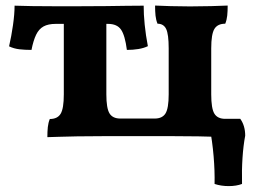

<svg xmlns="http://www.w3.org/2000/svg" viewBox="-20 -480 904 677"><path d="M147 3.6Q147 -16.6 148.6 -31.9Q150.2 -47.2 155.6 -60.4Q182.6 -60.4 193.8 -78.8Q205 -97.2 205 -147.4V-415.4H355V-147.4Q355 -98.2 366.2 -80.1Q377.4 -62 404.4 -62H525.4Q552.4 -62 563.6 -80.1Q574.8 -98.2 574.8 -147.4V-309.4Q574.8 -359.6 565.8 -378Q556.8 -396.4 535.4 -396.4Q530 -409.6 528.4 -424.9Q526.8 -440.2 526.8 -460.4Q547 -459.4 580.8 -458.4Q614.6 -457.4 649.8 -457.4Q688 -457.4 724.4 -458.4Q760.8 -459.4 782.8 -460.4Q782.8 -440.2 781.2 -424.9Q779.6 -409.6 774.2 -396.4Q747.2 -396.4 736 -378Q724.8 -359.6 724.8 -309.4V-147.4Q724.8 -97.2 736 -79.1Q747.2 -61 774.2 -61L782.8 3.6Q767.8 3.2 743.6 2.4Q719.4 1.6 679.5 0.8Q639.6 0 579.8 0H356Q293.2 0 252.1 0.8Q211 1.6 186.5 2.4Q162 3.2 147 3.6ZM91 -304Q68.2 -304 48.7 -306.2Q29.2 -308.4 12 -316.6Q20.2 -352 25.8 -391.4Q31.4 -430.8 31.4 -460Q62.2 -459 93.5 -458.5Q124.8 -458 165.4 -458Q206 -458 264.2 -458Q315.2 -458 354.3 -458.5Q393.4 -459 425.1 -459.5Q456.8 -460 486.6 -460Q486.4 -430.4 490.2 -392.9Q494 -355.4 501.4 -317.2Q486.8 -310.2 467.8 -307.1Q448.8 -304 427.4 -304Q420.8 -355.2 406.8 -375.5Q392.8 -395.8 360.8 -395.8H176.6Q149.8 -395.8 133.4 -386.7Q117 -377.6 107.3 -357.4Q97.6 -337.2 91 -304ZM736.6 168.6Q737.6 122.8 733.2 70.7Q728.8 18.6 719.2 -31.4L754 -61H827.2Q844.6 -36.8 844.6 -1.6Q838 32.8 835.1 76.6Q832.2 120.4 833.4 168.6Q813.2 176.2 786.4 176.2Q759.6 176.2 736.6 168.6Z"/></svg>

Font: Vollkorn
Style: Regular
Weight: 400
Designer: Friedrich Althausen
Foundry: Friedrich Althausen
Version: Version 4.104